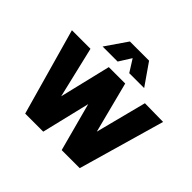

<svg xmlns="http://www.w3.org/2000/svg" viewBox="-167 -887 1075 1075"><g transform="rotate(45 370.0 -350.0)"><path d="M160 0H303L372 -287L449 0H592L739 -513L593 -515L515 -212L437 -515H307L234 -211L162 -515H15ZM201 -572H320L366 -645L412 -572H530L441 -700H289Z"/></g></svg>

Font: Vanilla Cream Black
Style: Regular
Weight: 900
Designer: Jeremy Tribby, Jinavaṁso
Foundry: Tribby Type
Version: Version 1.422;Glyphs 3.1.2 (3151)